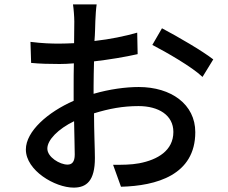

<svg xmlns="http://www.w3.org/2000/svg" viewBox="-20 -822 1040 876"><path d="M407 -428C407 -463 408 -502 409 -542C478 -550 551 -562 608 -575L606 -673C550 -657 483 -643 411 -635C414 -670 414 -702 415 -726C416 -750 418 -783 421 -802H313C316 -783 319 -745 319 -724C319 -705 318 -670 318 -625C294 -624 271 -623 250 -623C214 -623 175 -624 119 -631L122 -535C161 -531 208 -530 252 -530C271 -530 293 -531 317 -533C316 -496 316 -459 316 -424V-362C199 -311 98 -223 98 -140C98 -44 231 34 316 34C375 34 413 3 413 -101C413 -141 409 -223 409 -305C477 -326 540 -338 612 -338C703 -338 771 -297 771 -220C771 -135 699 -93 615 -77C578 -70 536 -70 496 -70L532 30C693 26 871 -23 871 -219C871 -346 761 -425 613 -425C553 -425 479 -415 407 -394ZM675 -617C737 -585 856 -517 904 -471L953 -551C903 -590 791 -655 719 -693ZM288 -71C253 -71 196 -105 196 -144C196 -184 246 -234 318 -269C319 -205 321 -148 321 -117C321 -84 309 -71 288 -71Z"/></svg>

Font: Spoqa Han Sans Neo Medium
Style: Regular
Weight: 500
Designer: [Spoqa Han Sans Neo] Dong-huui Kim  Younghwa Kang  Yujin Lee  [Noto Sans] Ryoko NISHIZUKA  (kana & ideographs); Paul D. 
Foundry: Spoqa (http://www.spoqa-han-sans.com)
Version: Version 1.000